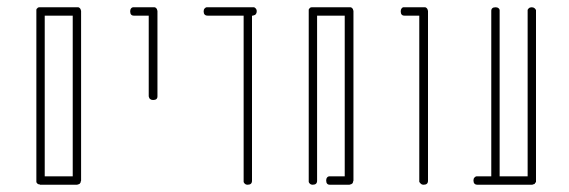

<svg xmlns="http://www.w3.org/2000/svg" viewBox="-20 -752 1565 528"><path d="M90 -732H192H195Q197 -732 199 -730L200 -729Q202 -727 202 -725L203 -722V-256V-255Q202 -254 202 -252Q202 -250 200 -248V-247H199Q197 -245 195 -245L192 -244H191H91H90Q90 -245 88 -245Q85 -245 83 -247L82 -248Q80 -250 80 -252V-255V-256V-722V-725Q80 -727 82 -729H83V-730Q85 -732 88 -732ZM103 -709V-267H180V-709Z M348 -732H401H402H405Q407 -732 409 -730L410 -729Q412 -727 412 -725L413 -722V-721V-487Q413 -477 401 -477Q396 -477 393 -479.5Q390 -482 390 -484L389 -487V-709H348Q338 -709 338 -721Q338 -726 340.5 -729Q343 -732 346 -732Z M551 -732H661H676Q677 -732 678.5 -732Q680 -732 683 -729Q686 -726 686 -721Q686 -716 683.5 -713Q681 -710 678 -710L676 -709H673V-255Q673 -244 661 -244Q656 -244 653 -247Q650 -250 650 -252V-255V-709H551Q540 -709 540 -721Q540 -726 543 -729Q546 -732 548 -732Z M941 -244H887Q877 -244 877 -256Q877 -261 879.5 -264Q882 -267 885 -267H887H928V-709H852V-255Q852 -244 840 -244Q835 -244 832 -247Q829 -250 829 -252V-255V-721V-722V-725Q829 -727 831 -729H832V-730Q834 -732 837 -732H839H840H940H941H944Q946 -732 948 -730L949 -729Q951 -727 951 -725L952 -722V-721V-255Q951 -254 951 -252Q951 -250 949 -248V-247H948Q946 -245 944 -245Z M1092 -732H1145H1146H1149Q1151 -732 1153 -730L1154 -729Q1156 -727 1156 -725L1157 -722V-721V-255Q1157 -244 1145 -244Q1140 -244 1137 -247Q1134 -250 1133 -252V-255V-709H1092Q1082 -709 1082 -721Q1082 -726 1084.5 -729Q1087 -732 1089 -732Z M1343 -732Q1348 -732 1351 -729.5Q1354 -727 1354 -724V-722V-267H1431V-722Q1431 -723 1431 -724.5Q1431 -726 1434 -729Q1437 -732 1442 -732Q1447 -732 1450 -729.5Q1453 -727 1454 -724V-722V-256V-255V-252Q1454 -251 1451 -248V-247Q1449 -245 1446 -245L1444 -244H1442H1343H1293Q1282 -244 1282 -256Q1282 -261 1285 -264Q1288 -267 1290 -267H1293H1331V-722Q1331 -732 1343 -732Z"/></svg>

Font: Sticks
Style: Regular
Weight: 400
Version: Version 1.1